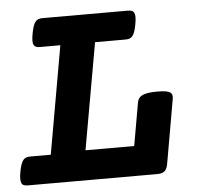

<svg xmlns="http://www.w3.org/2000/svg" viewBox="-46 -627 692 673"><g transform="rotate(-5 300.0 -290.0)"><path d="M181.6 -479.5H110.4Q102.1 -479.5 96.7 -481.4Q91.3 -483.4 88.4 -488.8Q85.4 -494.1 85.4 -503.9Q85.4 -513.7 88.4 -529.3Q91.3 -544.9 94.7 -554.7Q98.1 -564.5 102.8 -570.1Q107.4 -575.7 113.5 -577.6Q119.6 -579.6 127.9 -579.6H427.7Q436 -579.6 441.4 -577.6Q446.8 -575.7 449.7 -570.1Q452.6 -564.5 452.6 -554.7Q452.6 -544.9 449.7 -529.3Q446.8 -513.7 443.4 -503.9Q439.9 -494.1 435.3 -488.8Q430.7 -483.4 424.6 -481.4Q418.5 -479.5 410.2 -479.5H303.7L237.3 -105H408.7L435.5 -257.3Q438.5 -273.9 454.6 -281Q470.7 -288.1 505.9 -288.1Q523.4 -288.1 534.2 -286.4Q544.9 -284.7 550.5 -281Q556.2 -277.3 557.6 -271.5Q559.1 -265.6 557.6 -257.3L518.1 -31.7Q515.1 -14.6 506.6 -7.3Q498 0 481 0H25.9Q17.6 0 12 -2Q6.3 -3.9 3.7 -9.3Q1 -14.6 0.7 -24.4Q0.5 -34.2 3.4 -49.8Q6.3 -65.4 9.8 -75.2Q13.2 -85 17.8 -90.6Q22.5 -96.2 28.8 -98.1Q35.2 -100.1 43.5 -100.1H114.7Z"/></g></svg>

Font: Courier Prime
Style: Bold Italic
Weight: 700
Monospace: yes
Designer: Alan Dague-Greene
Foundry: Quote-Unquote Apps
Version: Version 1.202